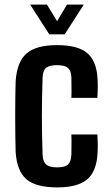

<svg xmlns="http://www.w3.org/2000/svg" viewBox="-20 -805 481 834"><path d="M48 -145Q47 -175 46.5 -216Q46 -257 46 -301Q46 -345 46.5 -385Q47 -425 48 -453Q54 -537 95.5 -573Q137 -609 228 -609Q319 -609 360 -573.5Q401 -538 404 -457Q405 -439 404.5 -415.5Q404 -392 403 -380H290Q291 -400 290.5 -426Q290 -452 290 -470Q289 -497 275.5 -509.5Q262 -522 228 -522Q194 -522 180 -510Q166 -498 165 -469Q162 -377 162 -299.5Q162 -222 165 -133Q166 -103 180.5 -90.5Q195 -78 229 -78Q263 -78 276 -91Q289 -104 290 -134Q290 -152 290.5 -172Q291 -192 290 -221H403Q404 -209 404.5 -185.5Q405 -162 404 -145Q401 -63 360 -27Q319 9 229 9Q134 9 93.5 -27.5Q53 -64 48 -145ZM111 -785H184L228 -713L271 -785H344L261 -656H194Z"/></svg>

Font: Big Shoulders Text
Style: Bold
Weight: 700
Designer: Patric King
Foundry: XO Type Co
Version: Version 1.000; ttfautohint (v1.8.2)